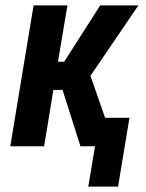

<svg xmlns="http://www.w3.org/2000/svg" viewBox="-20 -540 540 709"><path d="M306 149 331 0H277L211 -208H177L143 0H18L104 -520H229L194 -312H217L350 -520H491L314 -260L368 -105H458L416 149Z"/></svg>

Font: Iosevka Extrabold Oblique
Style: Regular
Weight: 800
Italic angle: -9°
Monospace: yes
Designer: Belleve Invis
Foundry: Belleve Invis
Version: Version 32.5.0; ttfautohint (v1.8.4)